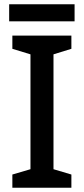

<svg xmlns="http://www.w3.org/2000/svg" viewBox="-20 -881 394 901"><path d="M315 0H38V-62L123 -87V-626L38 -652V-714H315V-652L231 -626V-87L315 -62ZM330 -861V-781H23V-861Z"/></svg>

Font: Noto Sans Gurmukhi UI Medium
Style: Regular
Weight: 500
Designer: Jelle Bosma - Monotype Design Team
Foundry: Monotype Imaging Inc.
Version: Version 2.004; ttfautohint (v1.8.4.7-5d5b)